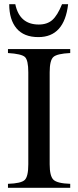

<svg xmlns="http://www.w3.org/2000/svg" viewBox="-20 -896 373 916"><path d="M276 -876H305Q287 -719 163 -719Q94 -719 59 -760.5Q24 -802 24 -876H53Q73 -779 165 -779Q205 -779 229.5 -800.5Q254 -822 276 -876ZM315 0H18V-19Q81 -21 98 -37.5Q115 -54 115 -112V-551Q115 -609 99 -624Q83 -639 18 -643V-662H315V-643Q252 -640 234.5 -624Q217 -608 217 -551V-112Q217 -56 235 -38.5Q253 -21 315 -19Z"/></svg>

Font: STIX MathJax Latin
Style: Regular
Weight: 400
Designer: MicroPress Inc., with final additions and corrections provided by Coen Hoffman, Elsevier (retired)
Version: Version 1.1.1